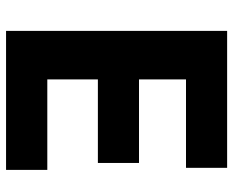

<svg xmlns="http://www.w3.org/2000/svg" viewBox="-88 -682 770 634"><g transform="rotate(90 297.0 -365.0)"><path d="M541 0H82V-730H534.2V-594.2H242.2V-439H518.1V-303.2H242.2V-136.2H541Z"/></g></svg>

Font: Sora
Style: Bold
Weight: 700
Designer: Jonathan Barnbrook, Julián Moncada
Foundry: Barnbrook Fonts
Version: Version 2.000